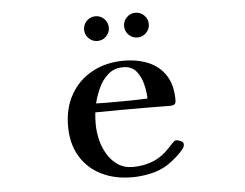

<svg xmlns="http://www.w3.org/2000/svg" viewBox="-52 -792 1104 866"><g transform="rotate(-5 500.0 -359.0)"><path d="M612 -338Q611 -369 602.5 -403.5Q594 -438 573.5 -463Q553 -488 514 -488Q474 -488 446.5 -464Q419 -440 403 -405Q387 -370 379 -336Q399 -335 419 -335Q439 -335 459 -335Q497 -335 535.5 -335.5Q574 -336 612 -338ZM757 -118Q757 -108 751 -100Q740 -84 716 -63Q692 -42 675 -31Q640 -9 597 0.5Q554 10 513 10Q434 10 373.5 -20Q313 -50 278.5 -107Q244 -164 244 -245Q244 -326 279 -387.5Q314 -449 376.5 -483Q439 -517 519 -517Q583 -517 632 -496Q681 -475 709 -431.5Q737 -388 737 -320Q737 -305 730 -300.5Q723 -296 709 -296Q681 -296 652.5 -296.5Q624 -297 595 -297Q540 -297 484 -297Q428 -297 372 -296Q369 -271 369 -243Q369 -209 377.5 -173Q386 -137 404.5 -106Q423 -75 451.5 -55.5Q480 -36 520 -36Q570 -36 612.5 -53.5Q655 -71 688 -108Q693 -113 705 -126Q717 -139 724 -139Q732 -139 744.5 -133.5Q757 -128 757 -118ZM466 -672Q466 -649 449.5 -632.5Q433 -616 410 -616Q387 -616 370.5 -632.5Q354 -649 354 -672Q354 -695 370.5 -711.5Q387 -728 410 -728Q433 -728 449.5 -711.5Q466 -695 466 -672ZM647 -672Q647 -649 630.5 -632.5Q614 -616 591 -616Q568 -616 551.5 -632.5Q535 -649 535 -672Q535 -695 551.5 -711.5Q568 -728 591 -728Q614 -728 630.5 -711.5Q647 -695 647 -672Z"/></g></svg>

Font: Kaisei Decol
Style: Bold
Weight: 700
Designer: Font-Kai, 金井和夫
Foundry: KAZUO KANAI
Version: Version 5.003